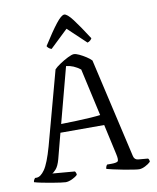

<svg xmlns="http://www.w3.org/2000/svg" viewBox="-101 -1033 908 1110"><g transform="rotate(-10 353.0 -478.0)"><path d="M194 0Q187 0 164.5 -3Q142 -6 113 -11Q84 -16 56.5 -21.5Q29 -27 13 -32Q13 -39 16.5 -45.5Q20 -52 23 -55H32Q56 -55 80.5 -90Q105 -125 132 -221L249 -653Q260 -665 284 -681Q308 -697 332 -709Q356 -721 368 -721Q380 -721 399 -712Q418 -703 437.5 -690.5Q457 -678 468 -666L602 -82Q607 -59 629 -57L686 -52Q693 -46 693 -32Q681 -20 661 -10Q641 0 625 0Q616 0 590 -4Q564 -8 532.5 -14Q501 -20 474.5 -26Q448 -32 438 -35Q438 -43 441 -49.5Q444 -56 447 -59H472Q500 -59 509 -65.5Q518 -72 509 -111L470 -287H213L174 -138Q163 -98 147.5 -81.5Q132 -65 126 -63L257 -52Q259 -50 261.5 -44.5Q264 -39 264 -31Q252 -19 231 -9.5Q210 0 194 0ZM226 -336Q272 -337 317 -338.5Q362 -340 399 -342.5Q436 -345 457 -348L395 -626Q355 -657 312 -661ZM247 -773Q237 -776 230 -782.5Q223 -789 221 -794Q271 -873 303.5 -914.5Q336 -956 353 -956Q370 -956 402 -914Q434 -872 484 -794Q482 -789 475 -782.5Q468 -776 458 -773L352 -873Z"/></g></svg>

Font: Texturina 72pt
Style: Regular
Weight: 400
Designer: Guillermo Torres Carreño
Foundry: Omnibus-Type
Version: Version 1.002; ttfautohint (v1.8.3)